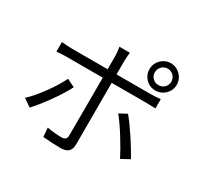

<svg xmlns="http://www.w3.org/2000/svg" viewBox="-182 -1064 1364 1322"><g transform="rotate(30 500.0 -403.0)"><path d="M751 -737C751 -773 780 -803 816 -803C853 -803 882 -773 882 -737C882 -700 853 -672 816 -672C780 -672 751 -700 751 -737ZM708 -737C708 -677 756 -629 816 -629C876 -629 925 -677 925 -737C925 -797 876 -846 816 -846C756 -846 708 -797 708 -737ZM319 -368 256 -399C218 -318 131 -198 65 -137L126 -95C183 -156 277 -283 319 -368ZM734 -397 674 -365C727 -302 803 -177 842 -100L908 -136C868 -209 788 -333 734 -397ZM93 -597V-521C119 -524 146 -525 176 -525H459V-516C459 -469 459 -123 458 -65C458 -39 446 -27 419 -27C393 -27 347 -30 303 -38L309 33C348 37 407 40 448 40C506 40 530 15 530 -37C530 -106 530 -435 530 -516V-525H801C825 -525 853 -524 879 -523V-597C854 -594 823 -592 800 -592H530V-699C530 -720 533 -753 535 -767H452C455 -753 459 -720 459 -699V-592H176C144 -592 121 -594 93 -597Z"/></g></svg>

Font: ChiuKong Gothic MN Normal
Style: Regular
Weight: 350
Designer: Ryoko NISHIZUKA 西塚涼子 (kana, bopomofo & ideographs); Paul D. Hunt (Latin, Greek & Cyrillic); Sandoll Communications 산돌커뮤니
Foundry: Adobe
Version: Version 1.300